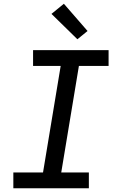

<svg xmlns="http://www.w3.org/2000/svg" viewBox="-20 -1002 640 1022"><path d="M51 0V-84H209L303 -651H156V-735H558V-651H400L306 -84H453V0ZM392 -793 254 -928 320 -982 446 -837Z"/></svg>

Font: Iosevka SS04 Md Ex Obl
Style: Regular
Weight: 500
Width: 7
Italic angle: -9°
Monospace: yes
Designer: Belleve Invis
Foundry: Belleve Invis
Version: Version 19.0.0; ttfautohint (v1.8.4)